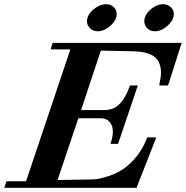

<svg xmlns="http://www.w3.org/2000/svg" viewBox="-63 -894 885 914"><path d="M802 -690 737 -487H695Q697 -501 699 -511Q701 -521 702 -527Q708 -575 688 -607Q660 -649 566 -650L417 -653L323 -370H430Q476 -370 502 -395Q533 -423 556 -487H593L499 -209H463Q483 -269 467.5 -300Q452 -331 417 -331H310L211 -37L379 -40Q393 -40 411.5 -44Q430 -48 452 -55Q498 -71 523 -89Q601 -143 638 -240H681L587 0H-43L-32 -31H61L272 -659H178L188 -690ZM675 -745Q651 -745 636.5 -761Q622 -777 624 -799Q629 -829 656 -851Q685 -874 713 -874Q736 -874 751.5 -858.5Q767 -843 764 -821Q761 -794 732 -769Q703 -745 675 -745ZM403 -745Q379 -745 364 -761Q349 -777 351 -799Q356 -829 384 -851Q413 -874 442 -874Q465 -874 480 -858.5Q495 -843 492 -821Q489 -794 460 -769Q431 -745 403 -745Z"/></svg>

Font: DG Didot
Style: Bold Italic
Weight: 700
Designer: David Gatwood, Takis Katsoulidis, and George D. Matthiopoulos
Foundry: David Gatwood
Version: Version 1.0